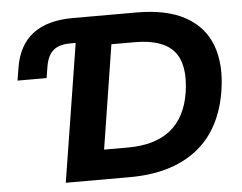

<svg xmlns="http://www.w3.org/2000/svg" viewBox="-51 -766 1042 828"><g transform="rotate(-5 470.5 -352.5)"><path d="M201 0 296 -597H272Q224 -597 199 -575.5Q174 -554 166 -507L158 -457H32L41 -512Q72 -705 293 -705H568Q700 -705 780.5 -660Q861 -615 891.5 -532Q922 -449 904 -336Q877 -169 767.5 -84.5Q658 0 478 0ZM378 -128H481Q716 -128 750 -343Q768 -465 719 -521.5Q670 -578 550 -578H449Z"/></g></svg>

Font: Mulish ExtraBold
Style: Italic
Weight: 800
Italic angle: -9°
Designer: Vernon Adams
Foundry: Vernon Adams
Version: Version 3.603; ttfautohint (v1.8.3)